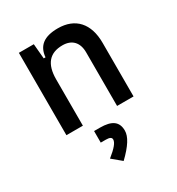

<svg xmlns="http://www.w3.org/2000/svg" viewBox="-189 -647 965 1045"><g transform="rotate(-30 293.0 -124.5)"><path d="M400.4 0H503.9V-336.9C503.9 -458 441.4 -527.3 332 -527.3C245.1 -527.3 201.2 -493.2 195.3 -423.8H184.1L175.8 -517.6H82V0H185.5V-291C185.5 -387.2 226.6 -434.6 307.6 -434.6C366.2 -434.6 400.4 -399.4 400.4 -336.9ZM281.7 277.3C342.3 219.2 370.1 174.8 370.1 137.2C370.1 81.1 335.4 55.7 260.3 55.7H223.6V128.4H255.4C279.8 128.4 291 134.3 291 147.5C291 166.5 270 191.9 223.6 229Z"/></g></svg>

Font: Cascadia Mono NF
Style: Regular
Weight: 400
Monospace: yes
Designer: Aaron Bell
Foundry: Saja Typeworks
Version: Version 2404.023